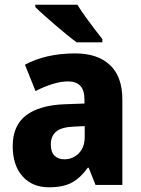

<svg xmlns="http://www.w3.org/2000/svg" viewBox="-20 -786 601 816"><path d="M300 -559Q395 -559 447.5 -509.5Q500 -460 500 -363V0H386L357 -73H353Q322 -30 285.5 -10Q249 10 188 10Q117 10 75.5 -37Q34 -84 34 -165Q34 -252 90.5 -295.5Q147 -339 256 -343L339 -346V-361Q339 -403 321 -421.5Q303 -440 270 -440Q239 -440 203.5 -429Q168 -418 131 -399L86 -511Q128 -534 182 -546.5Q236 -559 300 -559ZM295 -248Q242 -246 219 -227Q196 -208 196 -172Q196 -140 211.5 -124.5Q227 -109 253 -109Q290 -109 315 -134.5Q340 -160 340 -204V-250ZM309 -766Q322 -744 342 -716.5Q362 -689 381.5 -663Q401 -637 415 -620V-606H306Q289 -618 264.5 -638Q240 -658 214.5 -680Q189 -702 166.5 -722Q144 -742 130 -756V-766Z"/></svg>

Font: Noto Sans Khmer UI SemiCondensed ExtraBold
Style: Regular
Weight: 800
Width: 4
Designer: Danh Hong and the Monotype Design Team
Foundry: Monotype Imaging Inc.
Version: Version 2.002; ttfautohint (v1.8.4.7-5d5b)